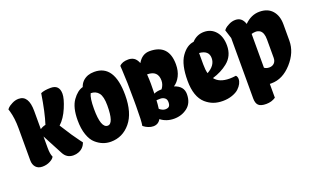

<svg xmlns="http://www.w3.org/2000/svg" viewBox="-73 -914 2335 1425"><g transform="rotate(-20 1094.0 -201.5)"><path d="M198 -118Q198 -69 210 -45Q204 -29 176.5 -14.5Q149 0 115.5 0Q82 0 63.5 -20.5Q45 -41 45 -76V-329Q45 -408 28 -467L22 -486Q26 -491 33.5 -499Q41 -507 66.5 -520.5Q92 -534 119 -534Q198 -534 198 -409V-266Q219 -280 241 -284Q269 -370 292 -516Q321 -529 371 -529Q439 -529 439 -458Q439 -420 410 -351Q381 -282 338 -243L398 -150Q427 -108 442 -88L458 -67Q443 -23 400 -7Q382 0 360 0Q307 0 282 -49L198 -208Z M656 0Q591 0 539 -46Q511 -70 494 -118.5Q477 -167 477 -234Q477 -335 515 -388.5Q553 -442 597 -453Q613 -502 664 -522Q687 -530 715 -530Q873 -530 873 -290Q873 -149 811 -74.5Q749 0 656 0ZM674 -120Q722 -120 722 -263Q722 -333 699.5 -361.5Q677 -390 637 -390Q620 -358 620 -272Q620 -120 674 -120Z M1060 -474Q1094 -534 1154 -534Q1305 -534 1305 -375Q1305 -323 1285.5 -284.5Q1266 -246 1235 -226Q1306 -203 1306 -140Q1306 -70 1261 -35Q1216 0 1155.5 0Q1095 0 1050 -35Q1031 0 991 0Q972 0 952.5 -8Q933 -16 923 -24L914 -31Q921 -64 921 -184Q921 -207 921 -228Q921 -378 915 -473L913 -505Q935 -530 984 -530Q1009 -530 1028 -518Q1047 -506 1060 -474ZM1078 -378Q1081 -333 1081 -303Q1081 -273 1080 -225Q1100 -236 1141 -237Q1163 -266 1163 -299Q1163 -378 1079 -378ZM1078 -174Q1077 -146 1072 -108Q1096 -88 1117.5 -88Q1139 -88 1148 -98Q1157 -108 1157 -131Q1157 -154 1142 -164.5Q1127 -175 1109 -175Z M1407 -48Q1344 -104 1344 -231Q1344 -358 1387 -419.5Q1430 -481 1485 -487Q1525 -530 1581.5 -530Q1638 -530 1673.5 -489Q1709 -448 1709 -377Q1709 -294 1648 -246Q1598 -206 1528 -185Q1563 -139 1644 -139Q1667 -139 1694 -143Q1705 -132 1705 -114Q1705 -96 1695.5 -77.5Q1686 -59 1667.5 -41.5Q1649 -24 1615 -12Q1581 0 1540.5 0Q1500 0 1468 -11.5Q1436 -23 1407 -48ZM1495 -395V-305Q1495 -260 1503 -233Q1570 -270 1570 -328Q1570 -389 1495 -395Z M1910 109Q1878 131 1835 131Q1792 131 1774.5 114Q1757 97 1757 59V-418L1735 -487Q1739 -492 1746.5 -500Q1754 -508 1779 -521Q1804 -534 1831 -534Q1883 -534 1901 -477Q1954 -530 2019.5 -530Q2085 -530 2120.5 -489.5Q2156 -449 2156 -382V-252Q2156 -160 2084 -80Q2012 0 1924 0H1910ZM1910 -128Q1925 -116 1949 -116Q1973 -116 1988 -131Q2003 -146 2003 -173V-318Q2003 -371 1977 -390Q1961 -400 1944 -400Q1927 -400 1910 -395Z"/></g></svg>

Font: Chela One Cyrilic
Style: Regular
Weight: 400
Designer: Miguel Hernandez
Foundry: LatinoType
Version: Version 1.001